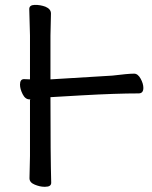

<svg xmlns="http://www.w3.org/2000/svg" viewBox="-20 -731 608 769"><path d="M161.1 17.1H157.2Q140.1 17.1 119.1 8.5Q98.1 0 98.1 -17.1L100.1 -106V-331.1Q105 -333 98.1 -333Q81.1 -333 70.6 -354Q60.1 -375 60.1 -392.1Q60.1 -414.1 76.2 -414.1L100.1 -413.1V-588.9L97.2 -694.8Q97.2 -710.9 119.1 -711.4Q141.1 -711.9 162.1 -704.1Q184.1 -694.8 184.1 -676.8L182.1 -587.9V-413.1L430.2 -428.2Q493.2 -436 517.1 -436Q532.2 -436 543.2 -416Q554.2 -396 554.2 -378.9Q554.2 -356.9 535.2 -356.9Q445.8 -356.9 307.1 -349.1L182.1 -341.8Q182.1 -105 185.1 1Q185.1 17.1 161.1 17.1Z"/></svg>

Font: LXGW WenKai Screen
Style: Regular
Weight: 400
Designer: LXGW / Fontworks Inc.
Foundry: LXGW / Fontworks Inc.
Version: Version 1.510;January 18,2025